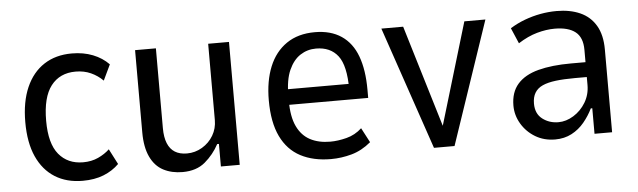

<svg xmlns="http://www.w3.org/2000/svg" viewBox="-39 -634 2564 772"><g transform="rotate(-5 1242.5 -248.0)"><path d="M268 9Q203 9 156 -20.5Q109 -50 83.5 -106.5Q58 -163 58 -246Q58 -328 83.5 -386Q109 -444 156 -474.5Q203 -505 268 -505Q315 -505 353 -490Q391 -475 417 -448L387 -385Q366 -406 338.5 -418.5Q311 -431 277 -431Q213 -431 177.5 -385Q142 -339 142 -244Q142 -152 178 -108.5Q214 -65 276 -65Q310 -65 337 -77.5Q364 -90 383 -108L415 -46Q389 -20 352.5 -5.5Q316 9 268 9Z M671 9Q627 9 593.5 -8.5Q560 -26 541.5 -65Q523 -104 523 -164V-496H607V-174Q607 -137 617 -112.5Q627 -88 646.5 -76Q666 -64 695 -64Q728 -64 756.5 -81Q785 -98 801.5 -126Q818 -154 818 -188V-496H902V0H826V-91H819Q797 -50 762 -20.5Q727 9 671 9Z M1270 9Q1199 9 1147.5 -18Q1096 -45 1068.5 -102Q1041 -159 1041 -248Q1041 -326 1064.5 -383.5Q1088 -441 1134.5 -473Q1181 -505 1249 -505Q1313 -505 1356 -476Q1399 -447 1419.5 -391.5Q1440 -336 1440 -256V-223H1104V-286H1384L1367 -264Q1367 -360 1336.5 -399.5Q1306 -439 1248 -439Q1213 -439 1184.5 -420.5Q1156 -402 1138.5 -363Q1121 -324 1121 -260V-239Q1121 -175 1139.5 -136Q1158 -97 1192 -79Q1226 -61 1273 -61Q1304 -61 1339 -70Q1374 -79 1401 -104L1432 -45Q1395 -14 1353.5 -2.5Q1312 9 1270 9Z M1686 0 1517 -496H1605L1730 -82H1728L1852 -496H1937L1769 0Z M2175 9Q2130 9 2095 -12Q2060 -33 2039.5 -67.5Q2019 -102 2019 -141Q2019 -195 2048 -228Q2077 -261 2132 -275.5Q2187 -290 2264 -290H2336V-230H2275Q2230 -230 2197.5 -226Q2165 -222 2144 -212.5Q2123 -203 2112.5 -185.5Q2102 -168 2102 -142Q2102 -101 2129.5 -80Q2157 -59 2194 -59Q2225 -59 2255 -77.5Q2285 -96 2304 -127.5Q2323 -159 2323 -198V-340Q2323 -390 2294.5 -412.5Q2266 -435 2211 -435Q2177 -435 2139.5 -424.5Q2102 -414 2063 -389L2036 -452Q2065 -470 2096 -481.5Q2127 -493 2159.5 -499Q2192 -505 2225 -505Q2279 -505 2319.5 -487Q2360 -469 2382.5 -431Q2405 -393 2405 -334V0H2334V-103H2328Q2314 -74 2292.5 -48Q2271 -22 2241.5 -6.5Q2212 9 2175 9Z"/></g></svg>

Font: Nunito Sans 7pt Condensed
Style: Regular
Weight: 400
Width: 3
Designer: Vernon Adams
Foundry: Vernon Adams
Version: Version 3.101;gftools[0.9.27]